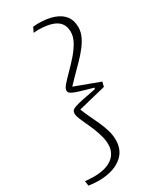

<svg xmlns="http://www.w3.org/2000/svg" viewBox="-267 -817 854 1034"><g transform="rotate(-30 159.5 -300.5)"><path d="M114 -360Q114 -373 132.5 -394Q151 -415 177.5 -441.5Q204 -468 230.5 -498Q257 -528 275 -560Q293 -592 293 -623Q293 -654 278 -675Q263 -696 231.5 -707Q200 -718 148 -719Q141 -719 132.5 -718.5Q124 -718 117 -717L131 -747Q139 -748 147.5 -748.5Q156 -749 163 -749Q221 -749 260.5 -734.5Q300 -720 320.5 -693Q341 -666 341 -624Q341 -595 328.5 -568Q316 -541 295.5 -514.5Q275 -488 249.5 -462Q224 -436 197 -409Q170 -382 145 -355L142 -366L306 -305L299 -276L116 -231L126 -239Q137 -210 151.5 -179.5Q166 -149 180 -118.5Q194 -88 203 -57.5Q212 -27 212 2Q212 52 186.5 84.5Q161 117 118 132.5Q75 148 22 148Q7 148 -8 146.5Q-23 145 -39 143L-43 113Q-28 114 -15 115Q-2 116 11 116Q61 116 95 102.5Q129 89 147 64Q165 39 165 3Q165 -22 157.5 -49.5Q150 -77 139 -104Q128 -131 116.5 -155Q105 -179 97.5 -198.5Q90 -218 90 -230Q90 -241 95.5 -248Q101 -255 116.5 -260.5Q132 -266 164.5 -273Q197 -280 251 -290L253 -298Q210 -310 182.5 -318Q155 -326 140 -332.5Q125 -339 119.5 -345Q114 -351 114 -360Z"/></g></svg>

Font: Roboto Serif Thin
Style: Italic
Weight: 250
Italic angle: -10°
Version: Version 1.007